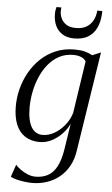

<svg xmlns="http://www.w3.org/2000/svg" viewBox="-65 -811 640 1101"><g transform="rotate(5 255.0 -260.5)"><path d="M402 42.5Q394.5 93.5 372.5 132Q350.5 170.5 318.2 196.2Q286 222 246.2 235Q206.5 248 163 248Q144 248 120 245Q96 242 74 236.5Q52 231 38.5 223L63 152Q74.5 165.5 93.2 179Q112 192.5 134.5 201.5Q157 210.5 179 210.5Q219 210.5 249.5 194.2Q280 178 300.2 141Q320.5 104 330.5 42L354 -110Q340 -79 314.2 -51.5Q288.5 -24 255.2 -6.8Q222 10.5 184 10.5Q136 10.5 101.5 -11.8Q67 -34 49.2 -77.2Q31.5 -120.5 31.5 -183Q31.5 -232 44.2 -282Q57 -332 82.2 -377.5Q107.5 -423 144.8 -458.5Q182 -494 230.8 -514.8Q279.5 -535.5 339.5 -535.5Q373.5 -535.5 398 -529.2Q422.5 -523 442.5 -511.5L491.5 -532ZM408 -473Q398.5 -488.5 379.5 -496.2Q360.5 -504 335 -504Q289 -504 253 -484.5Q217 -465 190.2 -431.8Q163.5 -398.5 145.8 -356.8Q128 -315 119.5 -269.8Q111 -224.5 111 -182Q111 -144 117 -115.8Q123 -87.5 134.2 -68.8Q145.5 -50 161.8 -40.8Q178 -31.5 199 -31.5Q232.5 -31.5 265.5 -50.2Q298.5 -69 324.5 -100.8Q350.5 -132.5 362.5 -172ZM330.5 -598.5Q290.5 -598.5 263.2 -615.5Q236 -632.5 222.5 -661.8Q209 -691 209 -728Q209 -743 210.8 -752.5Q212.5 -762 214.5 -769H242.5Q242.5 -766 241.8 -761Q241 -756 241 -746.5Q241 -726.5 250.5 -706Q260 -685.5 280.8 -672.2Q301.5 -659 335.5 -659Q373.5 -659 397.8 -674.2Q422 -689.5 434.8 -714.8Q447.5 -740 449 -769H478Q478 -765 478 -759.2Q478 -753.5 477 -745Q474 -703.5 458.2 -670.5Q442.5 -637.5 411.2 -618Q380 -598.5 330.5 -598.5Z"/></g></svg>

Font: Merriweather 96pt Light
Style: Italic
Weight: 300
Italic angle: -7.8°
Version: Version 2.101